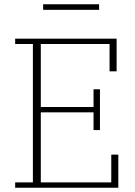

<svg xmlns="http://www.w3.org/2000/svg" viewBox="-20 -879 634 899"><path d="M51 -25H134V-673H51V-698H526V-545H493V-673H171V-378H418V-461H448V-270H418V-353H171V-25H501V-155H534V0H51ZM182 -859H444V-833H182Z"/></svg>

Font: IBM Plex Serif ExtLt
Style: Regular
Weight: 200
Designer: Mike Abbink, Paul van der Laan, Pieter van Rosmalen
Foundry: Bold Monday
Version: Version 3.001